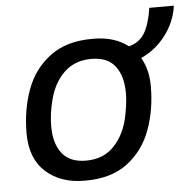

<svg xmlns="http://www.w3.org/2000/svg" viewBox="-48 -667 733 725"><g transform="rotate(-5 318.5 -304.5)"><path d="M497 -433Q524 -387 524 -324Q524 -235 496.5 -159.5Q469 -84 407.5 -37Q346 10 248 10H243Q154 10 97.5 -40.5Q41 -91 41 -187Q41 -276 68.5 -351.5Q96 -427 158 -474Q220 -521 318 -521H324Q403 -521 455 -481Q495 -491 515 -524.5Q535 -558 544 -619H637Q629 -559 591 -508.5Q553 -458 497 -433ZM428 -306Q428 -371 399 -408.5Q370 -446 309 -446Q246 -446 205.5 -407Q165 -368 149 -303Q136 -252 136 -205Q136 -140 165.5 -102.5Q195 -65 256 -65Q320 -65 359.5 -104.5Q399 -144 415 -207Q428 -264 428 -306Z"/></g></svg>

Font: Chivo
Style: Italic
Weight: 400
Italic angle: -8.05°
Designer: Hector Gatti
Foundry: Omnibus-Type
Version: Version 1.007